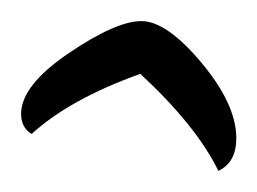

<svg xmlns="http://www.w3.org/2000/svg" viewBox="-20 -568 244 182"><path d="M0 -460Q0 -487 45 -517.5Q90 -548 114 -548Q138 -548 171 -508.5Q204 -469 204 -437Q204 -414 187 -406Q166 -449 113 -498Q46 -474 10 -441Q0 -447 0 -460Z"/></svg>

Font: DancingScriptRegular
Style: Regular
Weight: 400
Designer: Pablo Impallari
Foundry: Pablo Impallari. www.impallari.com
Version: Version 1.002